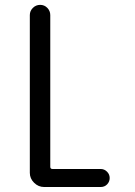

<svg xmlns="http://www.w3.org/2000/svg" viewBox="-20 -750 540 770"><path d="M157.2 0Q133.8 0 116.7 -17.1Q99.6 -34.2 99.6 -56.6V-689.5Q99.6 -706.1 111.8 -718.3Q124 -730.5 141.1 -730.5Q158.2 -730.5 169.9 -718.3Q181.6 -706.1 181.6 -689.5V-81.1Q181.6 -72.3 190.4 -72.3H383.8Q398.4 -72.3 409.2 -61.5Q419.9 -50.8 419.9 -36.1Q419.9 -21.5 409.7 -10.7Q399.4 0 383.8 0Z"/></svg>

Font: Rounded Mgen+ 1m regular
Style: Regular
Weight: 400
Designer: [Source Han Sans]
Ryoko NISHIZUKA  (kana & ideographs); Paul D. Hunt (Latin, Greek & Cyrillic); Wenlong ZHANG  (bopomofo
Version: Version 1.059.20150602